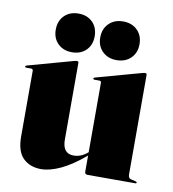

<svg xmlns="http://www.w3.org/2000/svg" viewBox="-76 -720 717 797"><g transform="rotate(10 282.0 -321.5)"><path d="M45 -109V-386Q45 -394 36.5 -394H17Q11 -394 11 -398.5Q11 -401.5 16 -403L205.5 -455.5Q215.5 -458 219 -458Q226 -458 226 -451V-128Q226 -69 273 -69Q304 -69 331 -92L332.5 -93.5V-386Q332.5 -394 324 -394H304.5Q298.5 -394 298.5 -398.5Q298.5 -401.5 303.5 -403L493 -455.5Q502.5 -458 506.5 -458Q513.5 -458 513.5 -451V-32Q513.5 -15.5 525.5 -13L544.5 -8.5Q550.5 -7 550.5 -4Q550.5 0 545.5 0H344.5Q332.5 0 332.5 -11V-79.5Q278 -33 232 -11.5Q186 10 149.5 10Q103 10 74 -18Q45 -46 45 -109ZM191.5 -490Q155 -490 132.2 -512.5Q109.5 -535 109.5 -571Q109.5 -608 132.2 -630.5Q155 -653 191.5 -653Q228.5 -653 251 -630.5Q273.5 -608 273.5 -571Q273.5 -535 251 -512.5Q228.5 -490 191.5 -490ZM379.5 -490Q343 -490 320 -512.5Q297 -535 297 -571Q297 -607.5 320 -630.2Q343 -653 379.5 -653Q416.5 -653 439.5 -630.5Q462.5 -608 462.5 -571Q462.5 -535 439.5 -512.5Q416.5 -490 379.5 -490Z"/></g></svg>

Font: Fraunces 144pt Black
Style: Regular
Weight: 900
Version: Version 1.000;[0bf87f6ff]